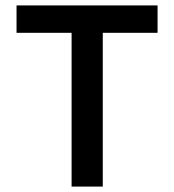

<svg xmlns="http://www.w3.org/2000/svg" viewBox="-20 -688 643 708"><path d="M359 0H244V-567H41V-668H561V-567H359Z"/></svg>

Font: Celebes SemiBold
Style: Regular
Weight: 600
Designer: Anugrah Pasau
Foundry: Lafontype
Version: Version 1.000